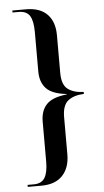

<svg xmlns="http://www.w3.org/2000/svg" viewBox="-60 -797 520 963"><g transform="rotate(-5 200.5 -316.0)"><path d="M40 128V118H71Q110 118 126.5 91.5Q143 65 143 10V-191Q143 -246 172.5 -277.5Q202 -309 275 -317V-319Q202 -327 172.5 -358.5Q143 -390 143 -444V-643Q143 -698 127 -724Q111 -750 71 -750H40V-760H109Q179 -760 215.5 -722.5Q252 -685 252 -617V-427Q252 -367 282 -345Q312 -323 361 -322V-312Q310 -310 281 -287Q252 -264 252 -204V-17Q252 50 215.5 89Q179 128 109 128Z"/></g></svg>

Font: Noto Serif Display SemiCondensed Medium
Style: Regular
Weight: 500
Width: 4
Designer: Monotype Design Team
Foundry: Monotype Imaging Inc.
Version: Version 2.009